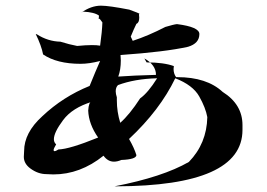

<svg xmlns="http://www.w3.org/2000/svg" viewBox="-20 -705 940 677"><path d="M389 -48H384Q554 -81 646 -134Q709 -199 711 -292Q705 -325 682.5 -365Q660 -405 598 -429Q544 -317 435 -215Q453 -184 461 -158Q460 -143 408 -141Q394 -135 382 -135Q360 -135 345 -156Q263 -90 168 -90L144 -91Q114 -91 87 -111Q64 -128 64 -152L65 -172Q65 -237 129 -295Q202 -364 296 -402Q317 -454 333 -490Q295 -480 264 -480Q181 -480 132 -513Q126 -544 106 -585L110 -584Q149 -559 193 -558Q225 -548 252 -543Q283 -546 304 -546Q322 -546 333 -544Q340 -594 341 -626Q332 -639 330 -639L328 -638L329 -650Q313 -662 273 -664L266 -660Q301 -685 336 -685Q364 -685 436 -671Q472 -658 472 -656Q472 -655 470 -655L471 -643Q471 -625 461 -621Q452 -603 441 -576L448 -561Q503 -579 563 -610Q593 -619 604 -620Q683 -610 683 -585Q683 -552 643 -540Q562 -522 405 -511L406 -492Q406 -459 397 -435Q451 -439 530 -441Q530 -476 489 -499L497 -485Q557 -485 593 -472L592 -462Q592 -445 601 -433H605Q709 -433 765 -381Q835 -337 835 -264V-247Q835 -49 389 -48ZM172 -172Q177 -172 186 -178Q225 -179 326 -220Q293 -267 291 -315Q293 -346 303 -346H304Q235 -325 202.5 -281.5Q170 -238 170 -214Q170 -203 178 -196Q169 -181 169 -176Q169 -172 172 -172ZM404 -272Q437 -301 474 -358Q502 -378 534 -429Q455 -427 396 -405Q388 -397 388 -383Q388 -374 392 -362V-351Q392 -311 404 -272Z"/></svg>

Font: Xiangcui Kesong Xiangcui Kesong
Style: Regular
Weight: 400
Version: Version 1.501;March 28, 2024;FontCreator 14.0.0.2814 64-bit